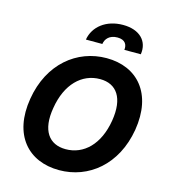

<svg xmlns="http://www.w3.org/2000/svg" viewBox="-137 -1071 1056 1190"><g transform="rotate(15 391.0 -476.0)"><path d="M745 -353.7C784.8 -595.9 657 -737.2 459.9 -737.2C270.2 -737.2 105.1 -605.1 66.8 -371.8C26.6 -130.3 154.8 9.9 353 9.9C541.5 9.9 705.6 -120.4 745 -353.7ZM219.5 -353.7C245 -511.4 337 -601.2 453.8 -601.2C561.1 -601.2 616.5 -521.3 592 -371.8C566.1 -214.1 474.8 -126.1 358.7 -126.1C252.1 -126.1 193.5 -203.5 219.5 -353.7ZM304.7 -815H410.2C414.8 -847.7 439.6 -878.2 491.1 -878.2C541.5 -878.2 555.8 -848 551.5 -815H657C670.8 -900.9 612.2 -962.4 504.6 -962.4C396.3 -962.4 318.9 -900.9 304.7 -815Z"/></g></svg>

Font: Magic Ui Pro
Style: Bold Italic
Weight: 700
Italic angle: -9.39999°
Designer: Stefan Endress, Andreas Faust
Version: Version 1.000;FEAKit 1.0